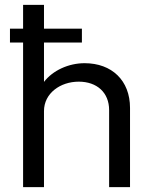

<svg xmlns="http://www.w3.org/2000/svg" viewBox="-20 -770 628 790"><path d="M328 -510C262 -510 197 -480 161 -433V-595H317V-652H161V-750H75V-652H21V-595H75V0H161V-313C161 -386 228 -434 304 -434C379 -434 429 -389 429 -317V0H515V-326C515 -439 440 -510 328 -510Z"/></svg>

Font: Oakes
Style: Regular
Weight: 400
Designer: Samuel Oakes
Foundry: Samuel Oakes
Version: Version 1.003;PS 001.003;hotconv 1.0.88;makeotf.lib2.5.64775